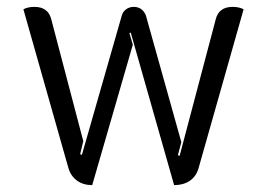

<svg xmlns="http://www.w3.org/2000/svg" viewBox="-20 -529 776 558"><path d="M179 -40 48 -502Q61 -509 80 -509Q120 -509 129 -473L222 -119L213 -81L218 -79L334 -484Q337 -495 346.5 -502Q356 -509 369 -509Q382 -509 391 -502Q400 -495 404 -484L507 -116L497 -78L502 -76L607 -473Q616 -509 656 -509Q675 -509 688 -502L557 -40Q550 -16 531.5 -3.5Q513 9 486 9L360 -434L356 -433L366 -399L248 9Q222 9 204 -4Q186 -17 179 -40Z"/></svg>

Font: K2D Light
Style: Regular
Weight: 300
Designer: Katatrad Aksorn Co.,Ltd.
Foundry: Cadson Demak Co.,Ltd.
Version: Version 1.000; ttfautohint (v1.6)